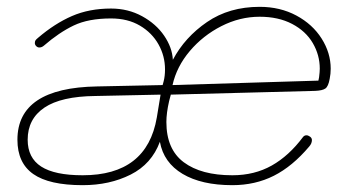

<svg xmlns="http://www.w3.org/2000/svg" viewBox="-20 -532 1021 562"><path d="M948 -331Q948 -316 945 -301Q941 -279 932.5 -273Q924 -267 903 -266L480 -255L475 -236Q467 -201 467 -175Q467 -95 518 -57Q569 -19 660 -19Q725 -19 775.5 -47.5Q826 -76 867 -131Q871 -136 877 -136Q882 -136 887.5 -132Q893 -128 893 -122Q893 -112 885 -103Q836 -45 781.5 -17.5Q727 10 660 10Q570 10 514.5 -23Q459 -56 448 -117Q424 -52 362.5 -21Q301 10 222 10Q124 10 77.5 -22.5Q31 -55 31 -123Q31 -275 264 -279L456 -283L459 -294Q463 -309 463 -329Q463 -368 444 -402Q425 -436 389.5 -457Q354 -478 305 -478Q239 -478 196 -457.5Q153 -437 108 -398Q102 -393 95 -393Q90 -393 86 -397Q82 -401 82 -406Q82 -411 84 -414Q86 -417 91 -421Q140 -463 190.5 -485Q241 -507 305 -507Q355 -507 396 -484.5Q437 -462 460.5 -427.5Q484 -393 486 -357Q521 -423 586 -467.5Q651 -512 740 -512Q800 -512 847.5 -486.5Q895 -461 921.5 -419Q948 -377 948 -331ZM912 -296 914 -306Q916 -322 916 -331Q916 -371 895.5 -406Q875 -441 835 -462Q795 -483 740 -483Q682 -483 628 -455.5Q574 -428 535.5 -382.5Q497 -337 485 -283ZM439 -188 450 -255 259 -251Q159 -250 110 -217Q61 -184 61 -123Q61 -70 100.5 -44.5Q140 -19 222 -19Q410 -19 439 -188Z"/></svg>

Font: Mali ExtraLight
Style: Italic
Weight: 275
Italic angle: -10°
Version: Version 1.000; ttfautohint (v1.6)